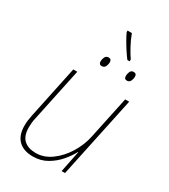

<svg xmlns="http://www.w3.org/2000/svg" viewBox="-212 -970 950 1080"><g transform="rotate(30 263.0 -430.0)"><path d="M181 10Q120 10 87 -22.5Q54 -55 54 -118Q54 -148 62 -186L134 -528H160L87 -183Q83 -166 81.5 -151Q80 -136 80 -122Q80 -66 108 -40.5Q136 -15 185 -15Q238 -15 285 -49Q332 -83 366 -137.5Q400 -192 413 -254L471 -528H497L385 0H363L391 -139H389Q373 -108 343.5 -73Q314 -38 273 -14Q232 10 181 10ZM371 -726Q357 -744 341 -768.5Q325 -793 311 -817.5Q297 -842 289 -860V-870H317Q331 -832 350.5 -796.5Q370 -761 386 -738V-726ZM262 -624Q244 -624 244 -645Q244 -658 250.5 -672Q257 -686 273 -686Q292 -686 292 -665Q292 -652 285.5 -638Q279 -624 262 -624ZM426 -624Q408 -624 408 -645Q408 -658 414 -672Q420 -686 436 -686Q455 -686 455 -665Q455 -652 448.5 -638Q442 -624 426 -624Z"/></g></svg>

Font: Noto Sans Disp Thin
Style: Italic
Weight: 100
Italic angle: -12°
Designer: Monotype Design Team
Foundry: Monotype Imaging Inc.
Version: Version 2.000;GOOG;noto-source:20170915:90ef993387c0